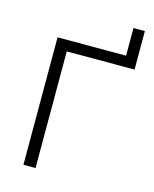

<svg xmlns="http://www.w3.org/2000/svg" viewBox="-126 -942 823 1026"><g transform="rotate(15 285.5 -429.0)"><path d="M104 0V-705H483V-858H546V-645H171V0Z"/></g></svg>

Font: Nunito Sans 9pt Light
Style: Regular
Weight: 300
Version: Version 3.101;gftools[0.9.27]